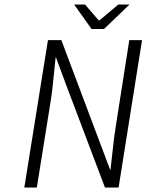

<svg xmlns="http://www.w3.org/2000/svg" viewBox="-20 -840 656 860"><path d="M390.1 -710 312 -819.8H360.8L421.9 -749H425.8L509.8 -819.8H560.1L445.8 -710ZM88.9 0 194.8 -660.2H254.9L423.8 -210.9L473.1 -80.1H475.1Q476.1 -85.9 484.1 -161.9Q492.2 -237.8 499 -276.9L559.1 -660.2H616.2L511.2 0H450.2L279.8 -450.2L231 -582H229Q227.1 -566.9 220.2 -496.1Q213.4 -425.3 207 -387.2L145 0Z"/></svg>

Font: Office Code Pro Light Italic
Style: Regular
Weight: 300
Italic angle: -9°
Designer: Nathan Rutzky & Paul D. Hunt
Foundry: Adobe Systems Incorporated
Version: Version 1.004;PS 001.004;hotconv 1.0.70;makeotf.lib2.5.58329